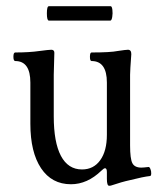

<svg xmlns="http://www.w3.org/2000/svg" viewBox="-20 -578 516 614"><path d="M136.2 -512.2Q129.9 -512.2 129.9 -535.2Q129.9 -558.1 136.2 -558.1H334Q337.9 -558.1 339.4 -546.6Q340.8 -535.2 338.9 -523.7Q336.9 -512.2 333 -512.2ZM329.1 16.1Q321.8 16.1 321.8 -5.9V-27.8Q321.8 -40 315.9 -40Q312 -40 304.2 -32.2Q259.3 11.2 207 11.2Q145.5 11.2 111.3 -40Q77.1 -91.3 77.1 -182.1V-314Q77.1 -382.8 28.8 -382.8Q22.9 -382.8 22.9 -396.5Q22.9 -410.2 28.8 -410.2Q73.7 -410.2 106.9 -415Q136.2 -418.9 144 -418.9Q153.8 -418.9 153.8 -409.2Q151.9 -349.6 151.9 -338.9V-206.1Q151.9 -123 174.8 -79.6Q197.8 -36.1 242.2 -36.1Q279.3 -36.1 300.5 -65.7Q321.8 -95.2 321.8 -147V-314Q321.8 -382.8 272.9 -382.8Q267.6 -382.8 267.6 -396.5Q267.6 -410.2 272.9 -410.2Q333 -410.2 356.9 -415Q382.3 -418.9 389.2 -418.9Q399.9 -418.9 399.9 -404.8Q396 -353 396 -338.9V-112.8Q396 -70.3 403.3 -56.2Q410.6 -42 432.1 -42Q438.5 -42 454.1 -43.9Q458 -44.9 460.9 -37.8Q463.9 -30.8 463.6 -23.2Q463.4 -15.6 460 -15.1Q438 -12.7 396 -2Q368.7 3.9 335.9 15.1Q333 16.1 329.1 16.1Z"/></svg>

Font: Junicode SmCond
Style: Regular
Weight: 400
Width: 4
Designer: Peter S. Baker
Version: Version 2.206